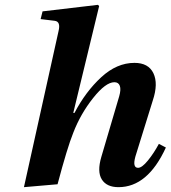

<svg xmlns="http://www.w3.org/2000/svg" viewBox="-20 -762 706 794"><path d="M79 12 222 -633Q232 -673 206 -676L148 -683L156 -715L385 -742L390 -737L283 -295H288Q334 -383 398.5 -442.5Q463 -502 536 -502Q594 -502 614.5 -459Q635 -416 612 -347L540 -115Q527 -68 551 -68Q567 -68 591.5 -98Q616 -128 637 -167L666 -152Q591 12 470 12Q421 12 401 -20Q381 -52 399 -113L473 -364Q481 -392 475.5 -407Q470 -422 453 -422Q417 -422 365 -356.5Q313 -291 283 -213Q258 -151 218 0Z"/></svg>

Font: Heuristica
Style: Bold Italic
Weight: 700
Italic angle: -13°
Version: Version 1.0.2